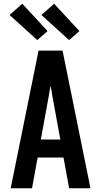

<svg xmlns="http://www.w3.org/2000/svg" viewBox="-20 -1005 540 1025"><path d="M37 0 186 -735H314L463 0H349L319 -164H181L151 0ZM198 -260H302L260 -490Q258 -504 255.5 -518.5Q253 -533 250 -547Q247 -533 244.5 -518.5Q242 -504 240 -490ZM349 -791 201 -925 269 -985 404 -839ZM179 -791 31 -925 99 -985 234 -839Z"/></svg>

Font: Iosevka Term
Style: Bold
Weight: 700
Monospace: yes
Designer: Belleve Invis
Foundry: Belleve Invis
Version: Version 30.0.1